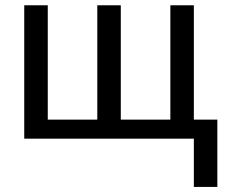

<svg xmlns="http://www.w3.org/2000/svg" viewBox="-20 -533 904 738"><path d="M73.2 0V-512.7H163.6V-73.2H354V-512.7H444.3V-73.2H634.8V-512.7H725.1V-73.2H815.4V185.5H725.1V0Z"/></svg>

Font: Voltera
Style: Regular
Weight: 400
Designer: Bernd Montag
Version: Version 1.301